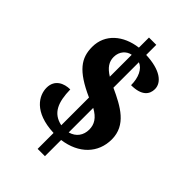

<svg xmlns="http://www.w3.org/2000/svg" viewBox="-248 -852 1023 1023"><g transform="rotate(45 264.0 -340.5)"><path d="M243 -41V79H298V-43C416 -59 487 -134 487 -236C487 -344 396 -392 298 -437V-629C334 -615 355 -570 355 -513C434 -513 460 -548 460 -588C460 -638 407 -680 298 -684V-760H243V-684C140 -671 64 -608 64 -511C64 -428 102 -371 243 -308V-99C167 -115 144 -174 142 -268C97 -268 46 -247 46 -185C46 -129 89 -47 243 -41ZM243 -630V-465C201 -491 183 -518 183 -554C183 -597 212 -625 243 -630ZM298 -100V-285C347 -258 365 -227 365 -188C365 -146 342 -112 298 -100Z"/></g></svg>

Font: Noto Serif Hebrew SemiCondensed ExtraBold
Style: Regular
Weight: 800
Width: 4
Designer: Monotype Design Team
Foundry: Monotype Imaging Inc.
Version: Version 2.004